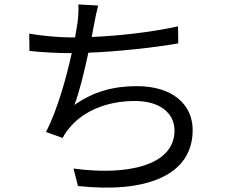

<svg xmlns="http://www.w3.org/2000/svg" viewBox="-20 -808 1040 867"><path d="M112 -656 113 -578C171 -572 235 -568 303 -568H304C279 -455 239 -312 188 -212L263 -185C272 -203 281 -216 294 -231C360 -311 470 -352 589 -352C706 -352 768 -294 768 -219C768 -55 543 -15 312 -47L332 32C636 65 850 -13 850 -221C850 -338 757 -419 598 -419C493 -419 403 -395 316 -334C338 -391 361 -486 379 -570C509 -575 668 -592 785 -612L784 -689C661 -662 514 -646 394 -641L405 -699C410 -725 416 -756 423 -783L334 -788C335 -760 334 -737 330 -705L319 -639H302C242 -639 165 -647 112 -656Z"/></svg>

Font: Source Han Sans KR
Style: Regular
Weight: 400
Designer: Ryoko NISHIZUKA 西塚涼子 (kana, bopomofo & ideographs); Paul D. Hunt (Latin, Greek & Cyrillic); Sandoll Communications 산돌커뮤니
Foundry: Adobe
Version: Version 2.004;hotconv 1.0.118;makeotfexe 2.5.65603